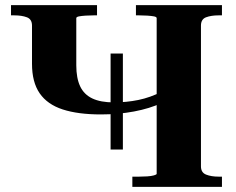

<svg xmlns="http://www.w3.org/2000/svg" viewBox="-20 -730 921 750"><path d="M497 0V-40H524Q539 -40 555 -41Q571 -42 581.5 -45Q592 -48 592 -51V-659Q592 -664 581.5 -666Q571 -668 555 -669Q539 -670 524 -670H511V-710H847V-670H834Q805 -670 785 -662.5Q765 -655 765 -630V-80Q765 -56 785 -48Q805 -40 834 -40H847V0ZM374 -283Q285 -283 225 -302.5Q165 -322 135 -365.5Q105 -409 105 -481V-630Q105 -655 85 -662.5Q65 -670 36 -670H23V-710H359V-670H346Q331 -670 315 -669Q299 -668 288.5 -666Q278 -664 278 -659V-475Q278 -425 293 -393Q308 -361 340.5 -345.5Q373 -330 425 -330Q474 -330 520.5 -339.5Q567 -349 612 -372V-328Q565 -306 503.5 -294.5Q442 -283 374 -283ZM412 -146V-521H460V-146Z"/></svg>

Font: Roboto Serif 120pt Expanded SemiBold
Style: Regular
Weight: 600
Width: 7
Designer: Greg Gazdowicz
Foundry: Commercial Type
Version: Version 1.008